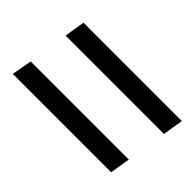

<svg xmlns="http://www.w3.org/2000/svg" viewBox="-50 -587 599 599"><g transform="rotate(45 249.0 -287.5)"><path d="M49 -354 60 -422H494L483 -354ZM17 -153 29 -220H462L451 -153Z"/></g></svg>

Font: Nunito Sans 10pt Condensed SemiBold
Style: Italic
Weight: 600
Width: 3
Italic angle: -9°
Designer: Vernon Adams
Foundry: Vernon Adams
Version: Version 3.101;gftools[0.9.27]